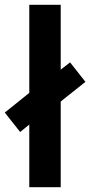

<svg xmlns="http://www.w3.org/2000/svg" viewBox="-45 -780 376 800"><path d="M77 0H208V-357L311 -439L247 -520L208 -490V-760H77V-393L-25 -311L39 -230L77 -261Z"/></svg>

Font: Noto Sans Lao Looped ExtraCondensed
Style: Bold
Weight: 700
Width: 2
Designer: Mark Frömberg, Ben Mitchell
Foundry: The Fontpad Ltd
Version: Version 1.002